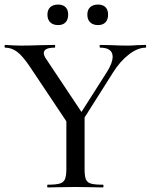

<svg xmlns="http://www.w3.org/2000/svg" viewBox="-22 -822 661 842"><path d="M472 -573Q472 -613 417 -613Q415 -613 415 -619Q415 -625 417 -625L466 -624Q506 -622 539 -622Q556 -622 580 -624L617 -625Q619 -625 619 -619Q619 -613 617 -613Q582 -613 543 -583Q504 -553 473 -503L325 -269L306 -285L448 -508Q472 -547 472 -573ZM1 -613Q-2 -613 -2 -619Q-2 -625 1 -625Q12 -625 36 -623L69 -622Q102 -622 160 -624L218 -625Q220 -625 220 -619Q220 -613 218 -613Q170 -613 170 -589Q170 -578 182 -561L344 -318L281 -272L110 -528Q78 -576 53.5 -594.5Q29 -613 1 -613ZM349 -319V-81Q349 -50 354.5 -36Q360 -22 376.5 -17Q393 -12 429 -12Q432 -12 432 -6Q432 0 429 0Q398 0 380 -1L308 -2L238 -1Q220 0 187 0Q185 0 185 -6Q185 -12 187 -12Q223 -12 240 -17Q257 -22 263 -36.5Q269 -51 269 -81V-310ZM186 -758Q186 -779 198.5 -790.5Q211 -802 233 -802Q254 -802 265.5 -790.5Q277 -779 277 -758Q277 -736 265.5 -724Q254 -712 233 -712Q211 -712 198.5 -724Q186 -736 186 -758ZM361 -758Q361 -779 373.5 -790.5Q386 -802 408 -802Q429 -802 440.5 -790.5Q452 -779 452 -758Q452 -736 440.5 -724Q429 -712 408 -712Q386 -712 373.5 -724Q361 -736 361 -758Z"/></svg>

Font: Cormorant Unicase Medium
Style: Regular
Weight: 500
Designer: Christian Thalmann (Catharsis Fonts)
Foundry: Catharsis Fonts
Version: Version 4.000